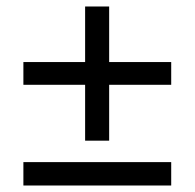

<svg xmlns="http://www.w3.org/2000/svg" viewBox="-20 -588 599 591"><path d="M242 -155V-327H52V-397H242V-568H316V-397H507V-327H316V-155ZM52 -17V-89H507V-17Z"/></svg>

Font: Ruda
Style: Regular
Weight: 400
Designer: Mariela Monsalve and Angelina Sanchez
Foundry: Mariela Monsalve and Angelina Sanchez
Version: Version 2.000